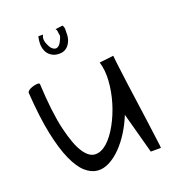

<svg xmlns="http://www.w3.org/2000/svg" viewBox="-111 -665 669 747"><g transform="rotate(-20 223.5 -291.0)"><path d="M18.6 -378.9Q18.6 -383.8 24.9 -388.7Q31.2 -393.6 40.5 -396.5Q49.8 -399.4 58.6 -400.4Q67.4 -401.4 71.3 -397.5Q77.1 -276.4 94.2 -204.6Q111.3 -132.8 133.3 -99.6Q155.3 -66.4 180.7 -65.9Q206.1 -65.4 230.5 -87.4Q254.9 -109.4 275.9 -147.5Q296.9 -185.5 310.1 -229.5Q323.2 -273.4 326.2 -317.4Q329.1 -361.3 318.4 -395.5L377 -402.3Q377.9 -387.7 382.3 -354Q386.7 -320.3 392.1 -277.8Q397.5 -235.4 404.3 -189.5Q411.1 -143.6 416 -104Q420.9 -64.5 424.8 -36.6Q428.7 -8.8 428.7 -2H386.7L340.8 -170.9Q327.1 -136.7 307.6 -105.5Q288.1 -74.2 265.1 -50.8Q242.2 -27.3 216.8 -14.2Q191.4 -1 166.5 -3.4Q141.6 -5.9 118.2 -26.4Q94.7 -46.9 74.7 -91.3Q54.7 -135.7 40 -206.1Q25.4 -276.4 18.6 -378.9ZM231.4 -580.1Q237.3 -572.3 236.8 -561.5Q236.3 -550.8 236.3 -540Q236.3 -532.2 233.4 -522Q230.5 -511.7 224.1 -502.4Q217.8 -493.2 208 -487.3Q198.2 -481.4 183.6 -481.4Q167 -481.4 155.8 -487.3Q144.5 -493.2 137.7 -502Q130.9 -510.7 127.9 -522Q125 -533.2 125 -543Q125 -548.8 126 -557.1Q127 -565.4 128.9 -573.2H148.4Q145.5 -568.4 144 -561Q142.6 -553.7 145.5 -543Q154.3 -517.6 164.6 -510.3Q174.8 -502.9 183.6 -506.8Q192.4 -510.7 198.7 -522Q205.1 -533.2 209 -545.9Q207 -554.7 206.5 -563Q206.1 -571.3 201.2 -576.2Z"/></g></svg>

Font: Annie Use Your Telescope
Style: Regular
Weight: 400
Designer: Kimberly Geswein
Foundry: Kimberly Geswein
Version: Version 1.002 2001